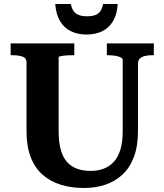

<svg xmlns="http://www.w3.org/2000/svg" viewBox="-20 -926 819 956"><path d="M272 -272Q272 -217 283 -179Q294 -141 314.5 -118.5Q335 -96 364.5 -85.5Q394 -75 432 -75Q467 -75 496 -86Q525 -97 546.5 -120Q568 -143 579.5 -181Q591 -219 591 -274V-629Q591 -634 584.5 -638Q578 -642 568 -645Q558 -648 545.5 -649.5Q533 -651 521 -651H512V-710H746V-651H735Q716 -651 700.5 -647Q685 -643 676 -634Q667 -625 667 -608V-274Q667 -198 646.5 -144Q626 -90 589 -56Q552 -22 503.5 -6Q455 10 398 10Q334 10 281.5 -6.5Q229 -23 191 -57Q153 -91 132.5 -144.5Q112 -198 112 -273V-615Q112 -637 92.5 -644Q73 -651 44 -651H33V-710H350V-651H341Q329 -651 317 -650.5Q305 -650 294.5 -648.5Q284 -647 278 -645.5Q272 -644 272 -641ZM411 -754Q455 -754 489 -770.5Q523 -787 543 -821Q563 -855 566 -906H493Q489 -883 479 -869.5Q469 -856 453 -850.5Q437 -845 414 -845Q391 -845 374.5 -850.5Q358 -856 347.5 -869.5Q337 -883 333 -906H255Q259 -855 279 -821Q299 -787 333 -770.5Q367 -754 411 -754Z"/></svg>

Font: Roboto Serif 28pt SemiBold
Style: Regular
Weight: 600
Designer: Greg Gazdowicz
Foundry: Commercial Type
Version: Version 1.008